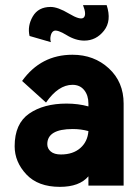

<svg xmlns="http://www.w3.org/2000/svg" viewBox="-20 -722 546 747"><path d="M303 -702H395Q415 -641 384.5 -602.5Q354 -564 308 -564Q274 -564 239 -585.5Q204 -607 190 -602Q181 -598 177.5 -584Q174 -570 178 -558L95 -582Q86 -621 107.5 -658Q129 -695 177 -695Q205 -695 248.5 -669Q292 -643 305 -653Q318 -664 303 -702ZM159 -323 66 -407Q139 -509 262 -509Q346 -509 403.5 -456Q461 -403 461 -319V0H324V-36Q289 5 213 5Q128 5 82.5 -43.5Q37 -92 37 -153Q37 -241 93.5 -280Q150 -319 239 -319Q284 -319 324 -308V-319Q324 -351 307.5 -371.5Q291 -392 262 -392Q207 -392 159 -323ZM263 -220Q164 -220 164 -161Q164 -144 177.5 -132.5Q191 -121 217 -121Q264 -121 292.5 -146Q321 -171 324 -212Q295 -220 263 -220Z"/></svg>

Font: LilGrotesk Bold
Style: Regular
Weight: 700
Designer: BSozoo
Foundry: BSozoo
Version: Version 1.001;PS 001.001;hotconv 1.0.70;makeotf.lib2.5.58329